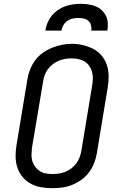

<svg xmlns="http://www.w3.org/2000/svg" viewBox="-20 -975 640 1003"><path d="M253 8Q223 8 194 3Q165 -2 140.5 -15.5Q116 -29 98 -50.5Q80 -72 71 -99Q62 -126 61.5 -155.5Q61 -185 66 -215L123 -560Q127 -586 137 -611.5Q147 -637 163.5 -659.5Q180 -682 203 -698.5Q226 -715 252 -725.5Q278 -736 304 -741Q330 -746 357 -746Q387 -746 415 -739Q443 -732 468 -719Q493 -706 511 -684.5Q529 -663 538 -636Q547 -609 547.5 -579.5Q548 -550 543 -520L486 -175Q482 -149 472 -123.5Q462 -98 445.5 -75.5Q429 -53 406 -36.5Q383 -20 357.5 -9.5Q332 1 305.5 4.5Q279 8 253 8ZM254 -66Q272 -66 289 -68.5Q306 -71 322.5 -78Q339 -85 353.5 -96Q368 -107 379 -122Q390 -137 396 -153.5Q402 -170 405 -187L462 -532Q465 -550 465 -568Q465 -586 460 -602.5Q455 -619 445 -632.5Q435 -646 420.5 -654.5Q406 -663 388.5 -666.5Q371 -670 353 -670Q336 -670 319 -667Q302 -664 285.5 -657Q269 -650 254.5 -638.5Q240 -627 229.5 -612.5Q219 -598 213 -581.5Q207 -565 205 -548L147 -203Q145 -185 144.5 -167Q144 -149 149 -133Q154 -117 164 -103.5Q174 -90 188 -81Q202 -72 219 -69Q236 -66 254 -66ZM217 -815Q220 -836 228 -855.5Q236 -875 249.5 -892Q263 -909 281.5 -922Q300 -935 320 -942Q340 -949 360.5 -952Q381 -955 402 -955Q422 -955 442 -952Q462 -949 479.5 -942Q497 -935 511 -922Q525 -909 533.5 -892Q542 -875 543 -855Q544 -835 541 -815H457Q459 -829 455.5 -843Q452 -857 442 -866Q432 -875 418 -878Q404 -881 390 -881Q375 -881 360 -878Q345 -875 332 -866Q319 -857 311 -843.5Q303 -830 301 -815Z"/></svg>

Font: Iosevka Curly Slab Extended
Style: Italic
Weight: 400
Width: 7
Italic angle: -9°
Monospace: yes
Designer: Belleve Invis
Foundry: Belleve Invis
Version: Version 11.1.0; ttfautohint (v1.8.3)